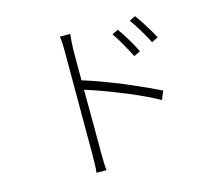

<svg xmlns="http://www.w3.org/2000/svg" viewBox="-109 -892 1218 1065"><g transform="rotate(-15 500.0 -359.0)"><path d="M841 -605C816 -653 774 -719 750 -751L715 -734C746 -692 781 -633 804 -587L841 -605ZM371 -430C422 -414 488 -391 554 -364L564 -360L574 -356C579 -354 584 -352 589 -350L599 -346C602 -345 605 -343 609 -342L619 -338C676 -313 731 -287 774 -263L794 -312C746 -336 689 -362 628 -388L618 -392L608 -397C594 -403 579 -409 564 -415L555 -418C491 -444 427 -467 371 -484V-657C371 -680 374 -721 377 -749H318C323 -720 323 -681 323 -657V-67C323 -32 322 6 319 33H376C373 6 372 -34 372 -67V-94V-97V-110V-113V-121C372 -181 372 -287 371 -395V-416C371 -420 371 -425 371 -430ZM726 -556C703 -604 662 -670 638 -703L603 -686C633 -645 665 -584 689 -538L726 -556Z"/></g></svg>

Font: Glow Sans SC Normal Light
Style: Regular
Weight: 300
Designer: Ryoko NISHIZUKA (kana, bopomofo & ideographs); Paul D. Hunt (Latin, Greek & Cyrillic); Sandoll Communications, Soo-young
Version: Version 0.93